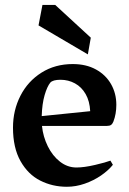

<svg xmlns="http://www.w3.org/2000/svg" viewBox="-20 -731 514 764"><path d="M405.8 -230H147Q151.4 -187 170.2 -148.9Q189 -110.8 218.8 -87.6Q248.5 -64.5 284.2 -64.5Q314.5 -64.5 358.2 -74.7Q401.9 -85 419.4 -91.8L429.2 -75.2Q411.1 -52.7 382.1 -32.7Q353 -12.7 317.4 -0.2Q281.7 12.2 246.1 12.2Q188.5 12.2 139.9 -12.5Q91.3 -37.1 61.5 -90.1Q31.7 -143.1 31.7 -223.1Q31.7 -292 61.3 -349.9Q90.8 -407.7 145 -441.9Q199.2 -476.1 269.5 -476.1Q322.8 -476.1 361.8 -454.6Q400.9 -433.1 421.9 -396.2Q442.9 -359.4 442.9 -314Q442.9 -277.3 431.2 -247.1Q427.7 -238.3 422.1 -234.1Q416.5 -230 405.8 -230ZM338.9 -288.6Q336.9 -328.6 320.8 -356.7Q304.7 -384.8 278.3 -399.2Q252 -413.6 220.7 -413.6Q190.4 -413.6 180.2 -402.3Q167.5 -386.7 157.5 -352.3Q147.5 -317.9 146 -269ZM133.3 -629.9 148.9 -711.4H199.7L341.3 -581.1L329.6 -514.6Z"/></svg>

Font: Vesper Libre Medium
Style: Regular
Weight: 500
Designer: Robert Keller & Kimya Gandhi
Foundry: Mota Italic
Version: Version 1.058